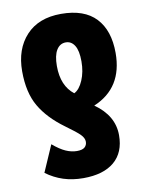

<svg xmlns="http://www.w3.org/2000/svg" viewBox="-87 -624 680 897"><g transform="rotate(-10 253.5 -176.0)"><path d="M265 -563Q375 -563 430 -504.5Q485 -446 485 -339Q485 -173 344 -114Q434 -51 434 42Q434 124 382.5 167.5Q331 211 236 211Q184 211 141 197Q98 183 60 155L115 29Q148 57 175 69Q202 81 228 81Q254 81 265 71Q276 61 276 45Q276 28 259.5 11Q243 -6 193 -42Q116 -98 78 -163.5Q40 -229 40 -330Q40 -435 99 -499Q158 -563 265 -563ZM264 -428Q236 -428 220 -402Q204 -376 204 -326Q204 -232 262 -187Q287 -199 304 -238.5Q321 -278 321 -328Q321 -379 305.5 -403.5Q290 -428 264 -428Z"/></g></svg>

Font: Noto Sans ExtraCondensed Black
Style: Regular
Weight: 900
Width: 2
Designer: Monotype Design Team
Foundry: Monotype Imaging Inc.
Version: Version 2.013; ttfautohint (v1.8.4.7-5d5b)